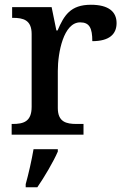

<svg xmlns="http://www.w3.org/2000/svg" viewBox="-20 -566 525 807"><path d="M29 0H331V-45H302C259 -45 223 -53 223 -112V-268C223 -345 247 -472 317 -472C356 -472 368 -448 368 -393C439 -393 470 -422 470 -469C470 -517 436 -546 362 -546C276 -546 249 -501 222 -438H217L197 -536H31V-491H34C78 -491 113 -482 113 -423V-117C113 -54 78 -45 33 -45H29ZM88 208V221H137C166 179 205 113 223 71V61H121C113 108 100 165 88 208Z"/></svg>

Font: Noto Serif Devanagari Medium
Style: Regular
Weight: 500
Designer: Universal Thirst, Indian Type Foundry and the Monotype Design Team
Foundry: Monotype Imaging Inc.
Version: Version 2.004